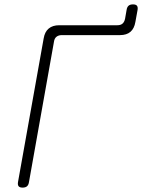

<svg xmlns="http://www.w3.org/2000/svg" viewBox="-20 -845 648 875"><path d="M83 10Q70 10 65 4Q60 -2 62 -15L179 -670Q184 -700 202 -715Q220 -730 250 -730H515Q530 -730 538.5 -737.5Q547 -745 550 -760L557 -800Q559 -813 566 -819Q573 -825 586 -825Q599 -825 604 -819Q609 -813 607 -800L597 -745Q592 -715 574.5 -700Q557 -685 527 -685H262Q247 -685 237.5 -677.5Q228 -670 226 -655L112 -15Q110 -2 103 4Q96 10 83 10Z"/></svg>

Font: Maple Mono NL Thin
Style: Italic
Weight: 250
Italic angle: -10°
Monospace: yes
Designer: subframe7536
Version: Version 7.000